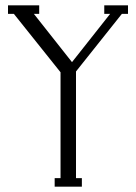

<svg xmlns="http://www.w3.org/2000/svg" viewBox="-20 -700 510 720"><path d="M460 -648H437L265 -432V-32H287V0H185V-32H207V-429L32 -648H10V-680H127V-648H107L250 -467L393 -648H371V-680H460Z"/></svg>

Font: Margherita Variable
Style: Regular
Weight: 400
Designer: James Puckett
Foundry: Dunwich Type Founders
Version: Version 1.008